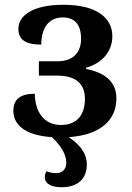

<svg xmlns="http://www.w3.org/2000/svg" viewBox="-20 -567 554 805"><path d="M238 218C308 218 344 181 344 123C344 72 310 36 268 8C403 -1 468 -65 468 -154C468 -225 420 -262 341 -278V-283C408 -302 451 -351 451 -415C451 -499 375 -547 246 -547C107 -547 57 -495 57 -447C57 -404 82 -380 153 -380C153 -442 179 -494 243 -494C300 -494 320 -455 320 -405C320 -353 293 -310 220 -310H143V-250H219C297 -250 336 -217 336 -152C336 -88 305 -43 235 -43C164 -43 126 -100 126 -174C63 -174 36 -149 36 -102C36 -51 75 0 198 8C240 48 258 84 258 116C258 145 238 159 216 159C197 159 185 155 175 151C170 160 168 167 168 177C168 203 195 218 238 218Z"/></svg>

Font: Noto Serif SemiBold
Style: Regular
Weight: 600
Designer: Monotype Design Team
Foundry: Monotype Imaging Inc.
Version: Version 2.013